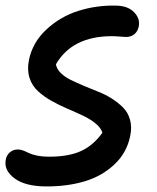

<svg xmlns="http://www.w3.org/2000/svg" viewBox="-35 -609 565 690"><path d="M132.8 61Q55.7 61 16.8 31.7Q-22 2.4 -14.2 -35.2Q-11.7 -50.8 0.2 -61.3Q12.2 -71.8 28.8 -71.8Q39.1 -71.8 49.6 -67.6Q60.1 -63.5 69.1 -58.8Q78.1 -54.2 97.4 -50Q116.7 -45.9 142.1 -45.9Q210.9 -45.9 255.1 -65.7Q299.3 -85.4 333 -131.8Q327.6 -149.9 308.3 -165.5Q289.1 -181.2 263.2 -193.4Q237.3 -205.6 207.5 -218.3Q177.7 -231 150.4 -246.3Q123 -261.7 101.8 -281Q80.6 -300.3 71.3 -328.6Q62 -356.9 68.8 -392.1Q81.5 -456.1 131.1 -502.4Q180.7 -548.8 245.6 -569.6Q310.5 -590.3 380.9 -588.9Q423.8 -588.4 446.3 -565.7Q468.8 -543 463.9 -515.1Q460.4 -496.6 448.2 -486.3Q436 -476.1 418 -476.1Q412.6 -476.1 396.2 -477.5Q379.9 -479 367.2 -479Q224.6 -479 166 -377.9Q168.9 -360.8 183.6 -346.4Q198.2 -332 219.5 -321.8Q240.7 -311.5 266.8 -300.3Q293 -289.1 318.8 -279.1Q344.7 -269 368.2 -253.9Q391.6 -238.8 408.4 -221.4Q425.3 -204.1 432.4 -178.2Q439.5 -152.3 433.1 -121.1Q420.9 -59.6 375.7 -17.6Q330.6 24.4 269 42.7Q207.5 61 132.8 61Z"/></svg>

Font: Shantell Sans Irregular Bouncy
Style: Italic
Weight: 500
Italic angle: -11.31°
Designer: Stephen Nixon, Anya Danilova, Shantell Martin
Foundry: Arrow Type
Version: Version 1.006;[9816181b4]